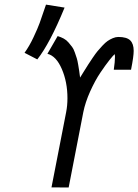

<svg xmlns="http://www.w3.org/2000/svg" viewBox="-20 -832 613 852"><path d="M335.4 -487.8Q339.4 -494.1 352.5 -515.4Q365.7 -536.6 371.8 -546.1Q377.9 -555.7 391.1 -575.2Q404.3 -594.7 412.6 -604.7Q420.9 -614.7 434.1 -628.9Q447.3 -643.1 457.5 -650.1Q467.8 -657.2 480.5 -662.6Q493.2 -668 504.9 -668Q542.5 -668 557.9 -652.8Q573.2 -637.7 573.2 -606.4Q573.2 -581.5 562 -525.4Q562 -524.9 561.8 -523.9Q561.5 -522.9 561.5 -522.5H484.9Q490.2 -558.6 490.2 -580.1Q490.2 -587.9 489.3 -591.8Q484.4 -588.9 466.3 -566.2Q448.2 -543.5 425 -509Q401.9 -474.6 380.1 -426.3Q358.4 -377.9 349.6 -334L284.7 0L208.5 -0.5L273.4 -333.5Q279.3 -363.3 279.3 -396Q279.3 -467.8 254.4 -525.6Q229.5 -583.5 190.4 -593.3L235.8 -671.9Q250.5 -667.5 262.7 -660.9Q274.9 -654.3 284.2 -643.3Q293.5 -632.3 300 -623.8Q306.6 -615.2 312.3 -598.6Q317.9 -582 320.8 -573.2Q323.7 -564.5 327.1 -544.2Q330.6 -523.9 331.5 -516.8Q332.5 -509.8 335.4 -487.8ZM88.9 -597.7Q110.4 -627.4 128.9 -667Q147.5 -706.5 156 -730Q164.6 -753.4 184.1 -811.5L266.6 -798.3Q201.2 -638.7 145.5 -568.4Z"/></svg>

Font: Fantasque Sans Mono
Style: Italic
Weight: 400
Italic angle: -11°
Monospace: yes
Designer: Jany Belluz
Version: Version 1.8.0 ; ttfautohint (v1.8.2)